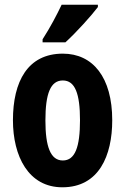

<svg xmlns="http://www.w3.org/2000/svg" viewBox="-20 -786 533 816"><path d="M396 -756V-766H242C221 -722 195 -672 161 -619V-606H258C305 -649 369 -720 396 -756ZM457 -275C457 -457 375 -558 247 -558C98 -558 35 -440 35 -275C35 -122 101 10 245 10C401 10 457 -125 457 -275ZM173 -274C173 -389 195 -444 247 -444C299 -444 320 -388 320 -275C320 -161 299 -104 247 -104C195 -104 173 -162 173 -274Z"/></svg>

Font: Noto Sans Oriya ExtCond Bold
Style: Bold
Weight: 700
Width: 2
Designer: Amélie Bonet and Sol Matas
Foundry: Google LLC
Version: Version 2.006